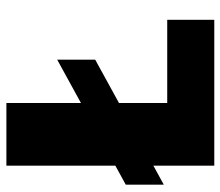

<svg xmlns="http://www.w3.org/2000/svg" viewBox="-66 -642 707 616"><g transform="rotate(-90 288.0 -333.5)"><path d="M4 -162V-284L405 -504V-382ZM65 0V-667H266V-151H533V0Z"/></g></svg>

Font: Maven Pro Black
Style: Regular
Weight: 900
Designer: Joe Prince
Foundry: Joe Prince
Version: Version 2.103